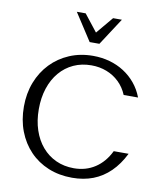

<svg xmlns="http://www.w3.org/2000/svg" viewBox="-102 -1049 974 1141"><g transform="rotate(10 385.0 -478.0)"><path d="M410.9 10.2Q332.1 10.2 267 -16.6Q201.9 -43.4 154.8 -92.6Q107.6 -141.8 81.8 -209.1Q56 -276.3 56 -357.3Q56 -437.1 82.1 -504.3Q108.2 -571.5 155.7 -620.9Q203.2 -670.2 267.9 -697.6Q332.6 -725 409.8 -725Q462 -725 509.4 -711.8Q556.7 -698.7 596.6 -673.1Q636.5 -647.6 666.7 -611Q696.9 -574.5 714.8 -527.5H628Q609.5 -572.1 577 -603.4Q544.4 -634.8 501.7 -651.3Q459.1 -667.8 409.5 -667.8Q350.6 -667.8 302.2 -645.6Q253.8 -623.4 218.8 -582.3Q183.7 -541.2 164.8 -484.1Q145.9 -427 145.9 -357.5Q145.9 -287.9 165.1 -231Q184.2 -174.1 219.4 -133Q254.6 -91.9 303.3 -69.6Q352 -47.3 411.5 -47.3Q483.6 -47.3 539.2 -83.8Q594.8 -120.2 627.9 -188.4H717.6Q684.6 -121.9 639.4 -77.8Q594.3 -33.7 537.3 -11.7Q480.3 10.2 410.9 10.2ZM268 -966.1 374.4 -802H433.2L540 -966.1H486.9L401.5 -864.2L321.4 -966.1Z"/></g></svg>

Font: Russolo 10pt ExtraLight
Style: Regular
Weight: 200
Designer: Micah Stupak-Hahn
Version: Version 1.000